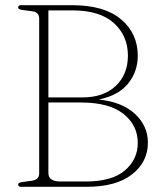

<svg xmlns="http://www.w3.org/2000/svg" viewBox="-20 -720 623 740"><path d="M550 -170Q550 -96 489 -48Q428 0 313.5 0H62Q50 0 50 -8.5Q50 -16 63.5 -18L103.5 -23.5Q131 -28 131 -51V-649Q131 -672.5 105 -676.5L63.5 -682Q50 -684 50 -691.5Q50 -700 62 -700H258Q382 -700 446.5 -645.5Q511 -591 511 -505Q511 -445 474.5 -398.8Q438 -352.5 361 -336.5Q450.5 -327 500.2 -281Q550 -235 550 -170ZM258.5 -680H166.5V-344.5H297.5Q379.5 -344.5 426.2 -389Q473 -433.5 473 -505.5Q473 -582 419 -631Q365 -680 258.5 -680ZM291.5 -325H166.5V-53Q166.5 -20.5 213 -20.5H311Q411.5 -20.5 461.2 -63Q511 -105.5 511 -169Q511 -237 456 -281Q401 -325 291.5 -325Z"/></svg>

Font: Fraunces 72pt Soft Thin
Style: Regular
Weight: 100
Version: Version 1.000;[b76b70a41]